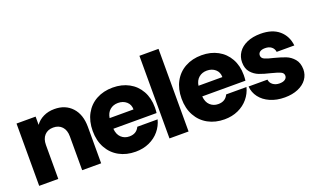

<svg xmlns="http://www.w3.org/2000/svg" viewBox="-78 -1174 2674 1616"><g transform="rotate(-20 1259.5 -366.0)"><path d="M609 -326V0H439V-303Q439 -359 410 -390Q381 -421 332 -421Q283 -421 254 -390Q225 -359 225 -303V0H54V-558H225V-484Q251 -521 295 -542.5Q339 -564 394 -564Q492 -564 550.5 -500.5Q609 -437 609 -326Z M1192 -238H805Q809 -186 838.5 -158.5Q868 -131 911 -131Q975 -131 1000 -185H1182Q1168 -130 1131.5 -86Q1095 -42 1040 -17Q985 8 917 8Q835 8 771 -27Q707 -62 671 -127Q635 -192 635 -279Q635 -366 670.5 -431Q706 -496 770 -531Q834 -566 917 -566Q998 -566 1061 -532Q1124 -498 1159.5 -435Q1195 -372 1195 -288Q1195 -264 1192 -238ZM1020 -333Q1020 -377 990 -403Q960 -429 915 -429Q872 -429 842.5 -404Q813 -379 806 -333Z M1392 -740V0H1221V-740Z M1988 -238H1601Q1605 -186 1634.5 -158.5Q1664 -131 1707 -131Q1771 -131 1796 -185H1978Q1964 -130 1927.5 -86Q1891 -42 1836 -17Q1781 8 1713 8Q1631 8 1567 -27Q1503 -62 1467 -127Q1431 -192 1431 -279Q1431 -366 1466.5 -431Q1502 -496 1566 -531Q1630 -566 1713 -566Q1794 -566 1857 -532Q1920 -498 1955.5 -435Q1991 -372 1991 -288Q1991 -264 1988 -238ZM1816 -333Q1816 -377 1786 -403Q1756 -429 1711 -429Q1668 -429 1638.5 -404Q1609 -379 1602 -333Z M1996 -183H2165Q2168 -154 2192 -136Q2216 -118 2251 -118Q2283 -118 2300.5 -130.5Q2318 -143 2318 -163Q2318 -187 2293 -198.5Q2268 -210 2212 -224Q2152 -238 2112 -253.5Q2072 -269 2043 -302.5Q2014 -336 2014 -393Q2014 -441 2040.5 -480.5Q2067 -520 2118.5 -543Q2170 -566 2241 -566Q2346 -566 2406.5 -514Q2467 -462 2476 -376H2318Q2314 -405 2292.5 -422Q2271 -439 2236 -439Q2206 -439 2190 -427.5Q2174 -416 2174 -396Q2174 -372 2199.5 -360Q2225 -348 2279 -336Q2341 -320 2380 -304.5Q2419 -289 2448.5 -254.5Q2478 -220 2479 -162Q2479 -113 2451.5 -74.5Q2424 -36 2372.5 -14Q2321 8 2253 8Q2180 8 2123 -17Q2066 -42 2033 -85.5Q2000 -129 1996 -183Z"/></g></svg>

Font: Poppins A&M
Style: Bold-A&M
Weight: 700
Designer: Ninad Kale (Devanagari), Jonny Pinhorn (Latin)
Foundry: Indian Type Foundry
Version: 4.004